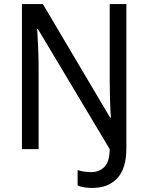

<svg xmlns="http://www.w3.org/2000/svg" viewBox="-20 -734 730 945"><path d="M434 191Q390 191 362 179V103Q376 108 393.5 110.5Q411 113 431 113Q467 113 493 88.5Q519 64 520 0L166 -592H163Q165 -558 167.5 -506Q170 -454 170 -408V0H88V-714H191L522 -155H526Q523 -191 521.5 -239.5Q520 -288 520 -334V-714H602V-5Q602 95 557.5 143Q513 191 434 191Z"/></svg>

Font: Noto Sans Tamil SemiCondensed
Style: Regular
Weight: 400
Width: 4
Designer: Jelle Bosma - Monotype Design Team
Foundry: Monotype Imaging Inc.
Version: Version 2.004; ttfautohint (v1.8.4.7-5d5b)